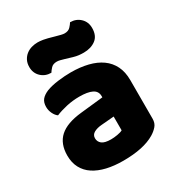

<svg xmlns="http://www.w3.org/2000/svg" viewBox="-175 -835 894 965"><g transform="rotate(-30 272.0 -352.5)"><path d="M260 -108Q277 -108 297.5 -111.5Q318 -115 328 -121V-201L256 -195Q228 -193 210 -183Q192 -173 192 -153Q192 -133 207.5 -120.5Q223 -108 260 -108ZM252 -501Q306 -501 350.5 -490Q395 -479 426.5 -456.5Q458 -434 475 -399.5Q492 -365 492 -318V-94Q492 -68 477.5 -51.5Q463 -35 443 -23Q378 16 260 16Q207 16 164.5 6Q122 -4 91.5 -24Q61 -44 44.5 -75Q28 -106 28 -147Q28 -216 69 -253Q110 -290 196 -299L327 -313V-320Q327 -349 301.5 -361.5Q276 -374 228 -374Q190 -374 154 -366Q118 -358 89 -346Q76 -355 67 -373.5Q58 -392 58 -412Q58 -438 70.5 -453.5Q83 -469 109 -480Q138 -491 177.5 -496Q217 -501 252 -501ZM274 -697Q292 -692 304 -689Q316 -686 324 -686Q346 -686 358 -699Q370 -712 375 -721Q410 -721 433.5 -698.5Q457 -676 457 -641Q457 -596 429 -575Q401 -554 359 -554Q345 -554 331 -555.5Q317 -557 300 -562L260 -574Q246 -578 236.5 -580.5Q227 -583 218 -583Q196 -583 184.5 -570.5Q173 -558 167 -548Q132 -548 108.5 -570.5Q85 -593 85 -628Q85 -650 93.5 -666.5Q102 -683 116 -694Q130 -705 147.5 -710Q165 -715 183 -715Q196 -715 214.5 -712Q233 -709 274 -697Z"/></g></svg>

Font: Baloo Chettan
Style: Regular
Weight: 400
Designer: Maithili Shingre and Ek Type
Foundry: Ek Type
Version: Version 1.443;PS 1.000;hotconv 16.6.51;makeotf.lib2.5.65220;